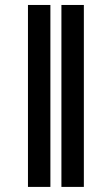

<svg xmlns="http://www.w3.org/2000/svg" viewBox="-20 -734 434 754"><path d="M177.9 -714.5H89.8V0H177.9ZM221.2 0H309.3V-714.5H221.2Z"/></svg>

Font: Margiela Sans
Style: Bold
Weight: 700
Designer: Stefan Endress, Andreas Faust
Version: Version 1.100;FEAKit 1.0